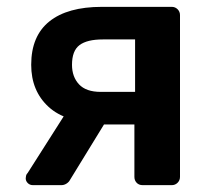

<svg xmlns="http://www.w3.org/2000/svg" viewBox="-20 -540 614 560"><path d="M396 0Q385 0 378.5 -7Q372 -14 372 -24V-177H273V-182Q172 -182 121.5 -228.5Q71 -275 71 -351Q71 -435 124 -477.5Q177 -520 277 -520H481Q491 -520 498 -513Q505 -506 505 -496V-24Q505 -14 498 -7Q491 0 481 0ZM76 0Q67 0 61 -6Q55 -12 55 -20Q55 -23 56 -27.5Q57 -32 61 -36L173 -212L295 -196L184 -15Q181 -9 174 -4.5Q167 0 159 0ZM274 -272H374V-425H280Q234 -425 212 -408.5Q190 -392 190 -351Q190 -316 210.5 -294Q231 -272 274 -272Z"/></svg>

Font: Rubik Light Medium
Style: Regular
Weight: 500
Version: Version 2.104